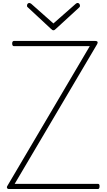

<svg xmlns="http://www.w3.org/2000/svg" viewBox="-20 -1274 720 1294"><path d="M40 0Q34 0 30.5 -3Q27 -6 26.5 -10.5Q26 -15 29 -20L585 -963H73Q69 -963 65.5 -967Q62 -971 62 -981Q62 -990 65.5 -994Q69 -998 73 -998H623Q634 -998 637 -992Q640 -986 635 -977L79 -35H640Q645 -35 648 -31.5Q651 -28 651 -19Q651 -9 648 -4.5Q645 0 640 0ZM503 -1254Q510 -1254 514.5 -1248.5Q519 -1243 519 -1235Q519 -1232 518 -1229.5Q517 -1227 514 -1224L356 -1079Q351 -1074 347.5 -1072Q344 -1070 340 -1070Q336 -1070 332.5 -1072Q329 -1074 324 -1079L167 -1225Q163 -1228 162.5 -1231Q162 -1234 162 -1236Q162 -1244 166.5 -1249Q171 -1254 178 -1254Q181 -1254 184.5 -1252Q188 -1250 191 -1248L340 -1116L490 -1248Q493 -1250 496 -1252Q499 -1254 503 -1254Z"/></svg>

Font: Playwrite NG Modern Thin
Style: Regular
Weight: 250
Designer: Veronika Burian, José Scaglione
Foundry: TypeTogether
Version: Version 1.002